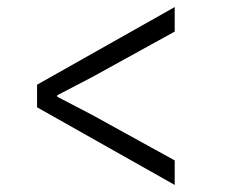

<svg xmlns="http://www.w3.org/2000/svg" viewBox="-20 -629 640 544"><path d="M475 -105 85 -325V-389L475 -609V-539.5L240 -410L142 -359V-355L240 -304L475 -174.5Z"/></svg>

Font: Spline Sans Mono Light
Style: Regular
Weight: 300
Monospace: yes
Version: Version 1.004